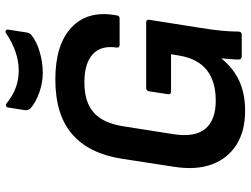

<svg xmlns="http://www.w3.org/2000/svg" viewBox="-125 -760 897 687"><g transform="rotate(-90 323.5 -416.5)"><path d="M271 12Q198 12 149 -19Q100 -50 79 -106.5Q58 -163 70 -241L99 -429Q117 -546 186.5 -606.5Q256 -667 383 -667Q508 -667 569.5 -608.5Q631 -550 612 -448Q611 -437 601 -437H507Q495 -437 497 -449Q505 -504 472.5 -533.5Q440 -563 372 -563Q301 -563 263.5 -529Q226 -495 215 -423L187 -245Q175 -168 206 -130.5Q237 -93 307 -93Q446 -93 468 -223L473 -253H340Q328 -253 330 -264L340 -330Q342 -342 352 -342H586Q598 -342 596 -330L567 -146Q554 -67 554 -12Q554 0 542 0H466Q454 0 454 -12Q454 -23 455.5 -40Q457 -57 458 -72H457Q423 -30 377.5 -9Q332 12 271 12ZM406 -712Q372 -712 337 -724Q302 -736 279 -756Q272 -763 273 -777L282 -834Q283 -842 288 -843.5Q293 -845 299 -840Q351 -798 414 -798Q480 -798 546 -842Q552 -847 557 -844.5Q562 -842 561 -836L551 -771Q549 -758 542 -753Q519 -734 481.5 -723Q444 -712 406 -712Z"/></g></svg>

Font: Sofia Sans
Style: Bold Italic
Weight: 700
Italic angle: -9°
Designer: Botio Nikoltchev, Ani Petrova
Foundry: lettersoup
Version: Version 4.101; ttfautohint (v1.8.4.7-5d5b)